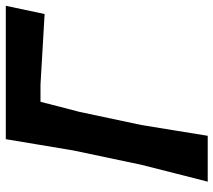

<svg xmlns="http://www.w3.org/2000/svg" viewBox="-58 -696 753 678"><g transform="rotate(-90 319.0 -356.5)"><path d="M17 0Q32 -58.5 45.8 -112.8Q59.5 -167 76.5 -234L127 -473.5Q139 -544 148 -599Q157 -654 167 -713H638L609 -576Q559 -579 497 -582.5Q435 -586 360 -590.5H299Q291 -558.5 282.2 -524.8Q273.5 -491 263.5 -453L217 -234Q206 -165.5 197 -111.2Q188 -57 179 0Z"/></g></svg>

Font: Commissioner Loud SemiBold
Style: Italic
Weight: 600
Italic angle: -12°
Designer: Kostas Bartsokas
Foundry: Kostas Bartsokas
Version: Version 1.000; ttfautohint (v1.8.3)